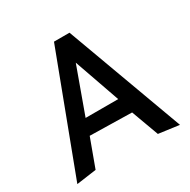

<svg xmlns="http://www.w3.org/2000/svg" viewBox="-154 -818 952 964"><g transform="rotate(-30 322.5 -336.0)"><path d="M443 -171 501 -13 620 3 371 -675H281L25 3L140 -13L200 -176ZM227 -264 323 -529 416 -264Z"/></g></svg>

Font: All Genders v4
Style: Regular
Weight: 400
Designer: Rassam Alawdi
Foundry: Rassam Art
Version: Version 3.100;FEAKit 1.0